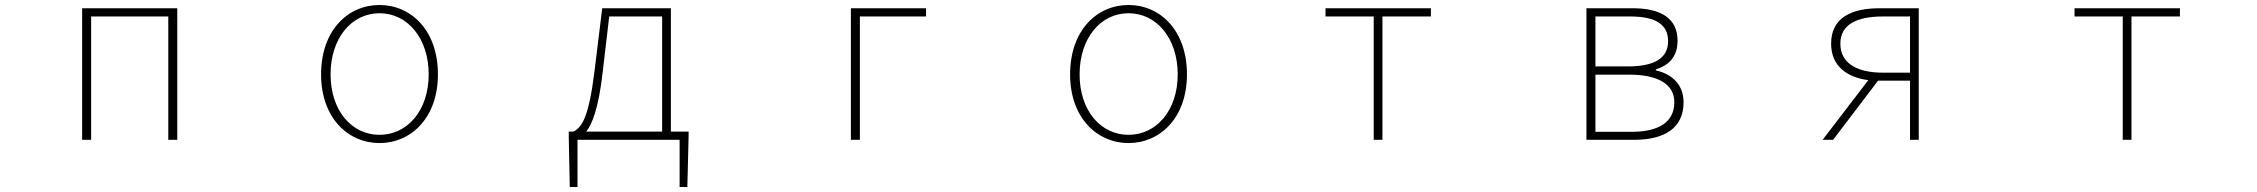

<svg xmlns="http://www.w3.org/2000/svg" viewBox="-20 -560 9040 769"><path d="M309 0H345V-494H654V0H690V-527H309Z M1500 13C1626 13 1734 -88 1734 -262C1734 -439 1626 -540 1500 -540C1374 -540 1266 -439 1266 -262C1266 -88 1374 13 1500 13ZM1500 -20C1388 -20 1304 -118 1304 -262C1304 -407 1388 -507 1500 -507C1612 -507 1697 -407 1697 -262C1697 -118 1612 -20 1500 -20Z M2293 0H2702V189H2733L2738 -13V-33H2667V-527H2392L2361 -274C2338 -88 2310 -50 2277 -33H2258V-13L2262 189H2293ZM2328 -33C2350 -61 2377 -121 2394 -272L2420 -494H2632V-33Z M3388 0H3424V-494H3689V-527H3388Z M4500 13C4626 13 4734 -88 4734 -262C4734 -439 4626 -540 4500 -540C4374 -540 4266 -439 4266 -262C4266 -88 4374 13 4500 13ZM4500 -20C4388 -20 4304 -118 4304 -262C4304 -407 4388 -507 4500 -507C4612 -507 4697 -407 4697 -262C4697 -118 4612 -20 4500 -20Z M5482 0H5517V-494H5711V-527H5289V-494H5482Z M6334 0H6525C6648 0 6723 -48 6723 -150C6723 -229 6667 -266 6612 -278V-282C6660 -297 6699 -329 6699 -397C6699 -486 6633 -527 6519 -527H6334ZM6370 -294V-494H6510C6616 -494 6661 -459 6661 -395C6661 -333 6616 -294 6500 -294ZM6370 -32V-261H6505C6622 -261 6686 -222 6686 -151C6686 -73 6627 -32 6514 -32Z M7521 -269C7417 -269 7351 -307 7351 -385C7351 -462 7417 -494 7521 -494H7630V-269ZM7280 0H7322L7502 -237H7630V0H7665V-527H7509C7395 -527 7314 -489 7314 -385C7314 -295 7378 -250 7463 -239Z M8482 0H8517V-494H8711V-527H8289V-494H8482Z"/></svg>

Font: Harano Aji Gothic K1 ExtraLight
Style: Regular
Weight: 250
Foundry: Masamichi Hosoda
Version: HaranoAjiGothicK1-ExtraLight version 20230610;ttx 4.39.4